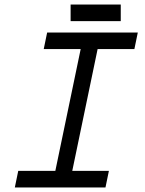

<svg xmlns="http://www.w3.org/2000/svg" viewBox="-20 -827 640 847"><path d="M172.9 -610.4 188 -683.6H587.9L572.8 -610.4H410.6L298.8 -73.2H460.4L445.3 0H45.4L60.5 -73.2H224.1L335.9 -610.4ZM291.5 -733.9V-807.1H512.7V-733.9Z"/></svg>

Font: Anka/Coder
Style: Italic
Weight: 400
Italic angle: -12°
Monospace: yes
Version: Version 001.100